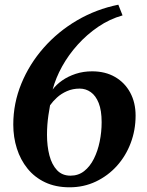

<svg xmlns="http://www.w3.org/2000/svg" viewBox="-20 -784 625 817"><path d="M276 13Q217 13 172 -8.2Q127 -29.5 97 -66.8Q67 -104 51.8 -152Q36.5 -200 36.5 -254Q36.5 -344.5 70.8 -428Q105 -511.5 166 -580.8Q227 -650 308.2 -697.5Q389.5 -745 483.5 -764L501.5 -718.5Q446.5 -703 398.2 -670.2Q350 -637.5 310.8 -594Q271.5 -550.5 244.2 -501.2Q217 -452 204 -403Q219.5 -424 244.5 -441.5Q269.5 -459 302 -469.8Q334.5 -480.5 372 -480.5Q428 -480.5 469.5 -456.5Q511 -432.5 534 -390Q557 -347.5 557 -292Q557 -230.5 536.2 -175.5Q515.5 -120.5 477.5 -78.2Q439.5 -36 388 -11.5Q336.5 13 276 13ZM280 -36.5Q313.5 -36.5 338.2 -56Q363 -75.5 379.5 -108.5Q396 -141.5 404.2 -181.8Q412.5 -222 412.5 -264Q412.5 -314 400 -345.5Q387.5 -377 366.2 -392Q345 -407 319 -407Q289.5 -407 265 -396.2Q240.5 -385.5 222.5 -369Q204.5 -352.5 193 -336Q189 -314 186 -293.5Q183 -273 181.5 -252.5Q180 -232 180 -210.5Q180 -162.5 190.2 -123Q200.5 -83.5 222.5 -60Q244.5 -36.5 280 -36.5Z"/></svg>

Font: Merriweather 60pt
Style: Bold Italic
Weight: 700
Italic angle: -7.8°
Version: Version 2.101